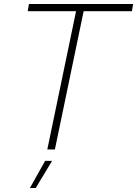

<svg xmlns="http://www.w3.org/2000/svg" viewBox="-20 -749 687 962"><path d="M217 0 363 -702H401L255 0ZM119 -693 125 -729H647L641 -693ZM130 193 206 57H241L159 193Z"/></svg>

Font: Mona Sans
Style: Italic
Weight: 200
Italic angle: -11.6951°
Designer: Deni Anggara
Foundry: GitHub
Version: Version 2.000